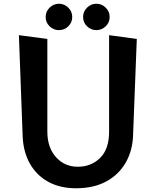

<svg xmlns="http://www.w3.org/2000/svg" viewBox="-20 -988 832 1026"><path d="M566 -897Q566 -868 545 -847.5Q524 -827 495 -827Q466 -827 445 -847.5Q424 -868 424 -897Q424 -926 445 -947Q466 -968 495 -968Q524 -968 545 -947Q566 -926 566 -897ZM366 -897Q366 -868 345 -847.5Q324 -827 295 -827Q266 -827 245 -847.5Q224 -868 224 -897Q224 -926 245 -947Q266 -968 295 -968Q324 -968 345 -947Q366 -926 366 -897ZM563 -800 711 -780 691 -262Q688 -183 652 -119.5Q616 -56 549 -19Q482 18 386 18Q300 18 237 -17Q174 -52 139 -115Q104 -178 101 -262L81 -800L233 -780V-285Q233 -200 279 -148.5Q325 -97 396 -97Q467 -97 515 -144Q563 -191 563 -285Z"/></svg>

Font: RocknRoll One
Style: Regular
Weight: 400
Designer: Fontworks Inc.
Foundry: Fontworks Inc.
Version: Version 1.100